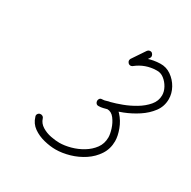

<svg xmlns="http://www.w3.org/2000/svg" viewBox="-139 -722 869 874"><g transform="rotate(30 296.0 -285.0)"><path d="M424 -559Q413 -542 401.5 -525.5Q390 -509 379 -492Q375 -486 368 -484.5Q361 -483 355 -487Q349 -492 347.5 -499Q346 -506 350 -512Q361 -529 372.5 -545.5Q384 -562 395 -579Q399 -585 406 -586.5Q413 -588 419 -584Q425 -579 426.5 -572Q428 -565 424 -559ZM353 -516Q407 -558 478 -560Q509 -561 535 -543Q561 -525 576.5 -497Q592 -469 592 -439Q592 -401 570 -371.5Q548 -342 514.5 -320Q481 -298 444 -283.5Q407 -269 377 -261Q366 -258 354 -255Q342 -252 330 -252Q322 -252 317.5 -257.5Q313 -263 313 -270Q313 -276 317 -281.5Q321 -287 330 -287Q341 -287 351.5 -291Q362 -295 372 -295Q405 -295 428 -270Q451 -245 463.5 -211.5Q476 -178 476 -151Q476 -111 455.5 -79.5Q435 -48 402.5 -26.5Q370 -5 332 6Q294 17 259 17Q231 17 198.5 9Q166 1 140.5 -17Q115 -35 106 -66Q103 -73 106.5 -79.5Q110 -86 117 -88Q124 -90 130.5 -86.5Q137 -83 139 -76Q146 -54 167 -41Q188 -28 213.5 -23Q239 -18 259 -18Q286 -18 317.5 -26.5Q349 -35 377 -52Q405 -69 423 -93.5Q441 -118 441 -151Q441 -168 433 -193.5Q425 -219 409.5 -239.5Q394 -260 372 -260Q362 -260 351.5 -256Q341 -252 330 -252Q322 -252 317.5 -257.5Q313 -263 313 -270Q313 -277 317.5 -282Q322 -287 330 -287Q339 -287 349 -290Q359 -293 368 -295Q392 -301 424 -313Q456 -325 486 -343Q516 -361 536.5 -385Q557 -409 557 -439Q557 -459 546 -479Q535 -499 517.5 -512.5Q500 -526 479 -525Q420 -524 375 -488Q369 -484 362 -484.5Q355 -485 351 -491Q346 -497 347 -504Q348 -511 353 -516Z"/></g></svg>

Font: FRB American Cursive Guidelines Arrows
Style: Italic
Weight: 400
Italic angle: -25°
Version: Version 2.0;Modular Font Editor K font №1